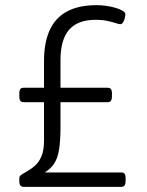

<svg xmlns="http://www.w3.org/2000/svg" viewBox="-20 -726 570 746"><path d="M72 0Q63 0 59 -5.5Q55 -11 55 -23V-32Q55 -41 61 -45.5Q67 -50 76 -55Q98 -67 114.5 -81Q131 -95 141 -118.5Q151 -142 151 -179V-489Q151 -559 172.5 -607.5Q194 -656 239.5 -681Q285 -706 356 -706Q372 -706 391 -703.5Q410 -701 427.5 -696Q445 -691 456 -684.5Q467 -678 467 -671Q467 -665 465 -656Q463 -647 458.5 -639.5Q454 -632 447 -632Q443 -632 430.5 -636Q418 -640 398.5 -644.5Q379 -649 352 -649Q282 -649 248.5 -610.5Q215 -572 215 -492V-232Q215 -179 209.5 -145Q204 -111 190.5 -90.5Q177 -70 154 -56H451Q460 -56 464 -51Q468 -46 468 -33V-23Q468 -11 464 -5.5Q460 0 451 0ZM72 -329Q63 -329 59 -334.5Q55 -340 55 -352V-362Q55 -375 59 -380Q63 -385 72 -385H398Q407 -385 411 -380Q415 -375 415 -362V-352Q415 -340 411 -334.5Q407 -329 398 -329Z"/></svg>

Font: Asap Light
Style: Regular
Weight: 300
Designer: Pablo Cosgaya
Foundry: Omnibus-Type
Version: Version 3.001